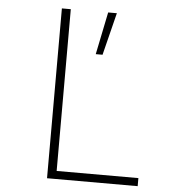

<svg xmlns="http://www.w3.org/2000/svg" viewBox="-55 -851 810 901"><g transform="rotate(5 350.0 -400.0)"><path d="M200 0V-800H242V-38H627V0ZM377 -600 418 -800H459L409 -600Z"/></g></svg>

Font: Martian Mono Thin
Style: Regular
Weight: 100
Monospace: yes
Designer: Roman Shamin
Foundry: Evil Martians
Version: Version 1.000; ttfautohint (v1.8.4.7-5d5b)